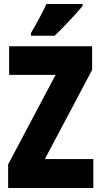

<svg xmlns="http://www.w3.org/2000/svg" viewBox="-20 -947 511 967"><path d="M396 -917V-927H214C193 -883 168 -834 136 -781V-767H255C305 -814 368 -883 396 -917ZM450 0V-146H206L444 -595V-714H26V-570H260L21 -119V0Z"/></svg>

Font: Noto Sans Devanagari ExtraCondensed Black
Style: Regular
Weight: 900
Width: 2
Designer: Jelle Bosma - Monotype Design Team
Foundry: Monotype Imaging Inc.
Version: Version 2.004